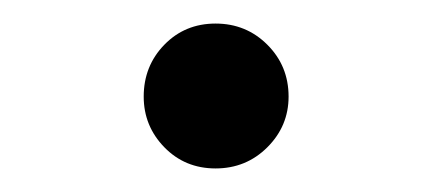

<svg xmlns="http://www.w3.org/2000/svg" viewBox="-20 -443 367 163"><path d="M163 -300Q137 -300 119.5 -318Q102 -336 102 -361Q102 -387 119.5 -405Q137 -423 163 -423Q189 -423 207 -405Q225 -387 225 -361Q225 -336 207 -318Q189 -300 163 -300Z"/></svg>

Font: Noto Serif TC
Style: Regular
Weight: 400
Designer: Ryoko NISHIZUKA  (kana & ideographs); Frank Grießhammer (Latin, Greek & Cyrillic); Wenlong ZHANG  (bopomofo); Sandoll Co
Foundry: Adobe
Version: Version 2.003-H1;hotconv 1.1.1;makeotfexe 2.6.0